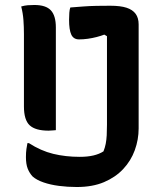

<svg xmlns="http://www.w3.org/2000/svg" viewBox="-20 -730 640 770"><path d="M65 -704Q79 -708 91 -709Q103 -710 118 -710Q164 -710 184 -688.5Q204 -667 204 -620Q204 -568 204 -516.5Q204 -465 204 -414Q204 -363 204 -311.5Q204 -260 204 -208Q199 -208 192 -207Q185 -206 175 -206Q122 -206 99 -227.5Q76 -249 76 -303Q76 -352 76 -400.5Q76 -449 76 -497Q76 -545 76 -593Q76 -622 74 -649.5Q72 -677 65 -704ZM300 -101Q331 -101 354.5 -106.5Q378 -112 395 -123Q401 -138 404 -153.5Q407 -169 408 -187.5Q409 -206 409 -230Q409 -275 409 -322Q409 -369 409 -417.5Q409 -466 409 -518Q409 -570 409 -626L427 -574L392 -595L434 -606Q419 -599 402 -592.5Q385 -586 367.5 -581.5Q350 -577 332 -574.5Q314 -572 297 -572Q275 -572 266 -591Q257 -610 257 -651Q257 -666 258 -679Q259 -692 262 -700Q287 -702 313.5 -704Q340 -706 367.5 -706.5Q395 -707 422 -707Q463 -707 487.5 -699Q512 -691 524 -674.5Q536 -658 536 -632Q536 -586 536 -536Q536 -486 536 -433Q536 -380 536 -325Q536 -270 536 -215Q536 -170 520.5 -127.5Q505 -85 474 -52Q443 -19 397 0.5Q351 20 288 20Q251 20 216.5 15.5Q182 11 154.5 1.5Q127 -8 111 -22Q98 -36 91 -54Q84 -72 84 -100Q84 -119 86 -132.5Q88 -146 90 -156H96Q144 -125 193.5 -113Q243 -101 300 -101Z"/></svg>

Font: Recursive Monospace Casual SemiBold
Style: Regular
Weight: 600
Version: Version 1.047